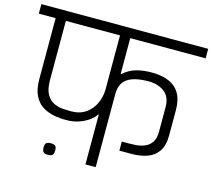

<svg xmlns="http://www.w3.org/2000/svg" viewBox="-152 -981 1245 1125"><g transform="rotate(15 470.0 -418.5)"><path d="M228.7 3.2Q219.3 3.2 211.1 0.7Q202.8 -1.8 198.2 -9.4Q193.7 -17 193.7 -32.5Q193.7 -55.8 204 -61.7Q214.3 -67.5 228.7 -67.5Q244 -67.5 254.2 -61.7Q264.3 -55.8 264.3 -32.5Q264.3 -17 259.8 -9.4Q255.3 -1.8 247.1 0.7Q238.8 3.2 228.7 3.2ZM456.5 0V-302.5H453.3Q442 -282.8 416.1 -264Q390.2 -245.2 355.9 -233.6Q321.7 -222 284.5 -222Q243.5 -221 204.5 -228.6Q165.5 -236.2 134.2 -256.3Q103 -276.5 84.5 -314.4Q66 -352.3 66 -412.8V-782.5H-36V-840.2H976V-782.5H518.7V-566H522.5Q558.7 -598 601 -609.4Q643.3 -620.8 692.5 -620.8Q753.5 -620.8 797.1 -602.5Q840.7 -584.2 863.4 -545.1Q886.2 -506 886.2 -444V-292Q886.2 -228 861.2 -192.8Q836.2 -157.5 794.1 -143.3Q752 -129.2 702.2 -129.2H684.2H663.2Q659.2 -129.2 652.2 -129.2Q645.2 -129.2 627.7 -129.2V-184.5H674.2Q688.2 -184.5 712.2 -185.9Q736.3 -187.3 762.2 -196.8Q788.2 -206.2 805.8 -229.6Q823.3 -253 823.3 -296V-444.7Q823.3 -509.7 782.2 -538.8Q741.2 -567.8 682.3 -566Q626.3 -565 590 -551.8Q553.7 -538.5 536.2 -512.2Q518.7 -486 518.7 -444.8V0ZM128 -425Q128 -368.2 145.3 -337.8Q162.7 -307.5 189.7 -294.8Q216.7 -282.2 244.8 -280.3Q272.8 -278.5 293.3 -278.5Q347.2 -278.7 383.3 -304Q419.5 -329.3 438 -370.2Q456.5 -411 456.5 -456V-782.5H128Z"/></g></svg>

Font: Matangi Light
Style: Regular
Weight: 300
Designer: Prashant Pant
Foundry: The Graphic Ant
Version: Version 3.002